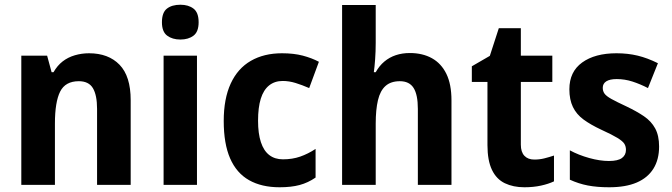

<svg xmlns="http://www.w3.org/2000/svg" viewBox="-20 -781 2839 811"><path d="M356 -556Q438 -556 485 -507.5Q532 -459 532 -358V0H390V-321Q390 -379 372.5 -408.5Q355 -438 313 -438Q256 -438 234 -394Q212 -350 212 -259V0H70V-546H179L198 -476H206Q222 -504 244.5 -521.5Q267 -539 296 -547.5Q325 -556 356 -556Z M812 -546V0H671V-546ZM742 -761Q776 -761 797.5 -744.5Q819 -728 819 -687Q819 -647 797.5 -630.5Q776 -614 742 -614Q708 -614 686 -630.5Q664 -647 664 -687Q664 -728 685 -744.5Q706 -761 742 -761Z M1161 10Q1085 10 1032 -20Q979 -50 952 -112Q925 -174 925 -270Q925 -364 954.5 -428Q984 -492 1039.5 -524Q1095 -556 1171 -556Q1221 -556 1259 -546Q1297 -536 1327 -520L1286 -409Q1256 -422 1228.5 -430.5Q1201 -439 1174 -439Q1140 -439 1116.5 -420Q1093 -401 1081.5 -364Q1070 -327 1070 -271Q1070 -217 1082 -180.5Q1094 -144 1117.5 -126Q1141 -108 1175 -108Q1215 -108 1248 -119.5Q1281 -131 1313 -152V-31Q1281 -9 1245.5 0.5Q1210 10 1161 10Z M1567 -600Q1567 -564 1564.5 -530Q1562 -496 1559 -476H1567Q1582 -503 1603.5 -521Q1625 -539 1652 -548Q1679 -557 1711 -557Q1765 -557 1804.5 -535Q1844 -513 1865.5 -469Q1887 -425 1887 -357V0H1745V-321Q1745 -381 1727 -409.5Q1709 -438 1669 -438Q1631 -438 1608.5 -418Q1586 -398 1576.5 -358Q1567 -318 1567 -259V0H1425V-760H1567Z M2237 -107Q2259 -107 2279 -112Q2299 -117 2320 -124V-15Q2297 -4 2265 3Q2233 10 2195 10Q2148 10 2112.5 -7Q2077 -24 2058 -63.5Q2039 -103 2039 -168V-435H1973V-501L2049 -545L2087 -662H2180V-546H2313V-435H2180V-170Q2180 -139 2195 -123Q2210 -107 2237 -107Z M2764 -162Q2764 -107 2740 -68.5Q2716 -30 2669.5 -10Q2623 10 2553 10Q2502 10 2463 2.5Q2424 -5 2387 -22V-146Q2424 -126 2469 -113.5Q2514 -101 2552 -101Q2590 -101 2607 -113.5Q2624 -126 2624 -148Q2624 -163 2617 -174Q2610 -185 2588 -198.5Q2566 -212 2520 -233Q2475 -254 2445 -276Q2415 -298 2400 -329Q2385 -360 2385 -404Q2385 -478 2439 -517Q2493 -556 2584 -556Q2632 -556 2673.5 -546Q2715 -536 2759 -514L2717 -409Q2684 -426 2651.5 -436.5Q2619 -447 2585 -447Q2556 -447 2541 -437.5Q2526 -428 2526 -410Q2526 -396 2533.5 -385.5Q2541 -375 2562.5 -363Q2584 -351 2627 -331Q2669 -311 2700 -290Q2731 -269 2747.5 -238.5Q2764 -208 2764 -162Z"/></svg>

Font: Noto Sans SemiCondensed
Style: Regular
Weight: 400
Width: 4
Version: Version 2.013